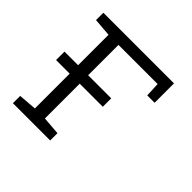

<svg xmlns="http://www.w3.org/2000/svg" viewBox="-140 -660 793 793"><g transform="rotate(45 256.5 -264.0)"><path d="M35.2 0V-42.5L114.7 -48.8V-479L35.2 -485.4V-528.3H447.8V-415H404.8L401.9 -478.5H173.3V-48.8L252.9 -42.5V0ZM35.2 -252V-301.3H308.1V-252Z"/></g></svg>

Font: Roboto Slab Light
Style: Regular
Weight: 300
Designer: Google
Version: Version 2.000; ttfautohint (v1.8.1.43-b0c9)